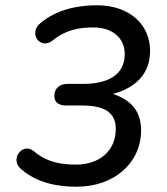

<svg xmlns="http://www.w3.org/2000/svg" viewBox="-20 -699 633 728"><path d="M270 9C414 9 515 -82 515 -205C515 -276 478 -320 408 -343C492 -365 550 -418 549 -507C549 -601 477 -679 346 -679C274 -679 192 -662 133 -611C86 -572 133 -509 179 -545C228 -586 281 -595 334 -595C406 -595 453 -555 453 -494C453 -412 384 -381 297 -381H236C205 -381 186 -363 186 -335C186 -312 202 -299 230 -299H291C374 -299 419 -274 419 -210C419 -125 354 -75 270 -75C217 -75 161 -81 108 -126C64 -161 15 -93 61 -57C121 -5 199 9 270 9Z"/></svg>

Font: SN Pro Medium
Style: Italic
Weight: 400
Italic angle: -9°
Designer: Tobias Whetton
Foundry: Supernotes
Version: Version 1.001;Glyphs 3.2 (3249)